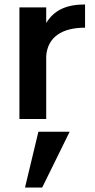

<svg xmlns="http://www.w3.org/2000/svg" viewBox="-20 -533 424 860"><path d="M187 -283C194 -368 259 -409 361 -409V-513C276 -513 222 -487 187 -430V-500H67V0H187ZM292 57H152L92 307H169Z"/></svg>

Font: Perun SemiBold
Style: Regular
Weight: 600
Foundry: Copyright (c) Stefan Peev, Context Ltd, 2016
Version: Version 1.089